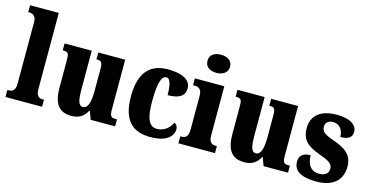

<svg xmlns="http://www.w3.org/2000/svg" viewBox="-78 -1150 2980 1536"><g transform="rotate(15 1412.5 -381.5)"><path d="M17 0H320V-58H311C279 -58 255 -73 255 -128V-760H17V-703H28C41 -703 83 -696 83 -644V-128C83 -73 60 -58 28 -58H17Z M565 10C628 10 668 -18 693 -68H697L723 0H925V-58H914C884 -58 865 -61 865 -119V-536H642V-479H645C676 -479 693 -474 693 -418V-232C693 -140 677 -83 636 -83C596 -83 588 -131 588 -226V-536H363V-479H367C412 -479 415 -464 415 -407V-188C415 -55 457 10 565 10Z M1218 10C1363 10 1405 -54 1405 -105C1405 -125 1394 -142 1376 -152C1355 -104 1311 -67 1251 -67C1185 -67 1159 -135 1159 -267C1159 -435 1183 -485 1222 -485C1255 -485 1266 -422 1266 -350C1389 -350 1407 -402 1407 -444C1407 -498 1360 -550 1216 -550C1087 -550 985 -483 985 -266C985 -58 1078 10 1218 10Z M1596 -623C1647 -623 1690 -648 1690 -698C1690 -750 1647 -773 1596 -773C1543 -773 1503 -750 1503 -698C1503 -648 1543 -623 1596 -623ZM1449 0H1752V-58H1742C1709 -58 1686 -73 1686 -128V-536H1442V-479H1459C1490 -479 1515 -463 1515 -412V-131C1515 -74 1492 -58 1459 -58H1449Z M1997 10C2060 10 2100 -18 2125 -68H2129L2155 0H2357V-58H2346C2316 -58 2297 -61 2297 -119V-536H2074V-479H2077C2108 -479 2125 -474 2125 -418V-232C2125 -140 2109 -83 2068 -83C2028 -83 2020 -131 2020 -226V-536H1795V-479H1799C1844 -479 1847 -464 1847 -407V-188C1847 -55 1889 10 1997 10Z M2596 10C2734 10 2804 -61 2804 -168C2804 -270 2739 -309 2644 -343C2561 -372 2539 -390 2539 -431C2539 -466 2565 -485 2601 -485C2649 -485 2687 -450 2687 -384C2754 -384 2784 -407 2784 -453C2784 -501 2737 -549 2616 -549C2491 -549 2409 -496 2409 -383C2409 -284 2462 -242 2570 -204C2642 -178 2676 -159 2676 -118C2676 -85 2655 -56 2598 -56C2539 -56 2496 -94 2496 -182C2445 -182 2403 -162 2403 -106C2403 -41 2447 10 2596 10Z"/></g></svg>

Font: Noto Serif Khmer Condensed Black
Style: Regular
Weight: 900
Width: 3
Designer: Danh Hong and the Monotype Design Team
Foundry: Monotype Imaging Inc.
Version: Version 2.004